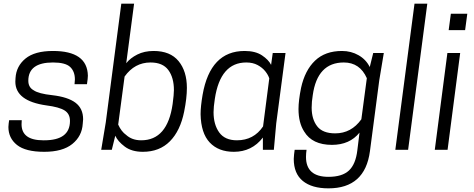

<svg xmlns="http://www.w3.org/2000/svg" viewBox="-20 -820 2592 1051"><path d="M222 11Q120 11 73 -26.5Q26 -64 26 -125Q27 -144 30 -162H99L98 -140Q98 -52 217 -52H222Q363 -52 363 -158Q363 -197 333.5 -215.5Q304 -234 234 -243Q64 -267 64 -373L65 -393Q69 -458 119.5 -499.5Q170 -541 270 -541Q458 -541 461 -406Q461 -391 456 -359H388L390 -385Q390 -429 364 -453.5Q338 -478 270 -478Q135 -478 135 -378Q135 -342 164 -326Q191 -307 266 -299Q352 -289 393.5 -257.5Q435 -226 435 -167L433 -143Q429 -75 376 -32Q323 11 222 11Z M762 11Q701 11 663 -17.5Q625 -46 611 -77L592 0H534L559 -150L644 -800H714L671 -474Q693 -502 731.5 -521.5Q770 -541 821 -541Q912 -541 957.5 -485.5Q1003 -430 1003 -339Q1003 -283 988 -209Q967 -104 910 -46.5Q853 11 762 11ZM753 -52Q897 -52 925 -251Q932 -303 932 -327Q932 -395 901.5 -436.5Q871 -478 804 -478Q717 -478 662 -401L627 -138Q644 -100 671 -81Q703 -52 753 -52Z M1543 -530H1473ZM1260 11Q1176 11 1128 -40Q1080 -91 1078 -195Q1078 -237 1089 -301Q1131 -541 1319 -541Q1378 -541 1414 -517Q1450 -493 1464 -465L1473 -530H1543L1492 -144L1479 0H1419V-67Q1359 11 1260 11ZM1277 -52Q1369 -52 1420 -128L1454 -391Q1448 -410 1432 -430Q1416 -450 1390 -464Q1364 -478 1328 -478Q1186 -478 1156 -279Q1149 -234 1149 -206Q1149 -138 1180 -95Q1211 -52 1277 -52Z M1778 211Q1687 211 1637.5 170.5Q1588 130 1588 50Q1589 26 1593 0H1658Q1655 21 1655 39Q1655 148 1778 148Q1853 148 1890 113.5Q1927 79 1936 3L1948 -94Q1894 -27 1797 -27Q1689 -27 1645 -100Q1614 -148 1614 -223Q1614 -270 1628 -339Q1649 -435 1704.5 -488Q1760 -541 1852 -541Q1902 -541 1943 -517.5Q1984 -494 2004 -453L2023 -530H2081L2056 -380L2005 8Q1978 211 1778 211ZM1815 -90Q1903 -90 1958 -167L1988 -392Q1950 -478 1862 -478Q1717 -478 1692 -299Q1686 -263 1686 -231Q1686 -168 1716 -129Q1746 -90 1815 -90Z M2214 0H2144L2249 -800H2319Z M2430 0H2360L2429 -530H2499ZM2526 -655H2436L2448 -745H2538Z"/></svg>

Font: Tanohe Sans
Style: Italic
Weight: 400
Designer: Village Type and Design LLC & Cristiano Sobral
Foundry: Cooper Hewitt Smithsonian Design Museum
Version: Version 1.00;September 29, 2021;FontCreator 13.0.0.2655 64-b